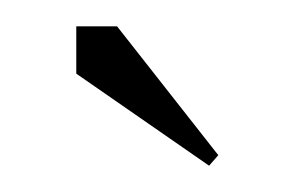

<svg xmlns="http://www.w3.org/2000/svg" viewBox="-20 -493 220 146"><path d="M139 -367 38 -437V-473H69L146 -375Z"/></svg>

Font: Glametrix
Style: Light
Weight: 300
Designer: gluk
Foundry: gluk
Version: Version 0.40